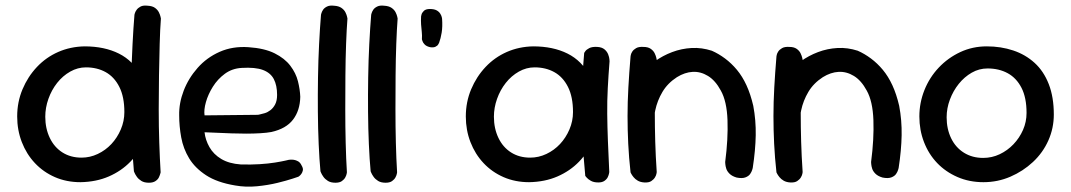

<svg xmlns="http://www.w3.org/2000/svg" viewBox="-20 -670 3927 704"><path d="M275 -2Q224 -2 181.5 -20.5Q139 -39 108 -72Q77 -105 60 -149Q43 -193 43 -243Q43 -296 62.5 -342.5Q82 -389 115.5 -424.5Q149 -460 193.5 -479.5Q238 -499 290 -500Q363 -500 416 -473.5Q469 -447 497.5 -391.5Q526 -336 526 -250Q526 -200 508.5 -155.5Q491 -111 458 -77Q425 -43 379 -23Q333 -3 275 -2ZM279 -92Q310 -92 338.5 -105.5Q367 -119 388.5 -142Q410 -165 423 -195.5Q436 -226 436 -259Q436 -315 417.5 -351.5Q399 -388 367.5 -405.5Q336 -423 295 -423Q265 -423 237.5 -407.5Q210 -392 189.5 -366Q169 -340 157.5 -307.5Q146 -275 146 -242Q146 -199 162.5 -164.5Q179 -130 209 -111Q239 -92 279 -92ZM526 0Q509 0 498.5 -6.5Q488 -13 482 -21.5Q476 -30 473.5 -36Q471 -42 471 -42Q467 -85 464.5 -141.5Q462 -198 461 -260.5Q460 -323 461.5 -386Q463 -449 466 -508Q469 -567 473 -616Q473 -616 474.5 -621.5Q476 -627 481 -634Q486 -641 495.5 -646Q505 -651 522 -649Q539 -648 548.5 -641Q558 -634 562.5 -625Q567 -616 568.5 -609Q570 -602 570 -602Q567 -563 565.5 -509Q564 -455 563 -393.5Q562 -332 562 -269Q562 -206 564 -146.5Q566 -87 569 -38Q569 -38 567.5 -32.5Q566 -27 562.5 -19.5Q559 -12 550 -6Q541 0 526 0Z M842 10Q776 -1 735.5 -27.5Q695 -54 673.5 -89.5Q652 -125 644.5 -166Q637 -207 637 -247Q636 -292 653.5 -337.5Q671 -383 704.5 -421Q738 -459 785.5 -480Q833 -501 891 -497Q950 -493 987 -474.5Q1024 -456 1044.5 -429Q1065 -402 1072.5 -372Q1080 -342 1081 -315Q1080 -265 1054.5 -231.5Q1029 -198 975 -186Q959 -183 934.5 -181.5Q910 -180 882.5 -180Q855 -180 828.5 -181Q802 -182 779.5 -183Q757 -184 743.5 -184.5Q730 -185 730 -185Q733 -157 748 -130.5Q763 -104 791.5 -87Q820 -70 863 -67Q900 -66 932 -68Q964 -70 988.5 -74Q1013 -78 1026 -81Q1039 -84 1039 -84Q1039 -84 1044.5 -84.5Q1050 -85 1057.5 -84Q1065 -83 1073 -78.5Q1081 -74 1086 -63Q1092 -53 1090.5 -45.5Q1089 -38 1085 -32.5Q1081 -27 1077.5 -24.5Q1074 -22 1074 -22Q1074 -22 1053 -15Q1032 -8 997.5 0.5Q963 9 922 13Q881 17 842 10ZM730 -247 926 -249Q926 -249 933 -250.5Q940 -252 950.5 -255Q961 -258 971.5 -266Q982 -274 989 -287.5Q996 -301 996 -322Q996 -357 984 -380Q972 -403 944 -413.5Q916 -424 866 -421Q831 -419 804.5 -399.5Q778 -380 760.5 -352Q743 -324 735 -295.5Q727 -267 730 -247Z M1210 0Q1193 0 1182.5 -6.5Q1172 -13 1166 -21.5Q1160 -30 1157.5 -36Q1155 -42 1155 -42Q1151 -85 1148.5 -141.5Q1146 -198 1145.5 -260.5Q1145 -323 1146 -386Q1147 -449 1150 -508Q1153 -567 1157 -616Q1157 -616 1158.5 -621.5Q1160 -627 1164.5 -634Q1169 -641 1179 -646Q1189 -651 1205 -649Q1222 -648 1232 -641Q1242 -634 1246.5 -625Q1251 -616 1252.5 -609Q1254 -602 1254 -602Q1251 -563 1249 -509Q1247 -455 1246.5 -393.5Q1246 -332 1246 -269Q1246 -206 1247.5 -146.5Q1249 -87 1252 -38Q1252 -38 1251 -32.5Q1250 -27 1246 -19.5Q1242 -12 1233.5 -6Q1225 0 1210 0Z M1394 0Q1377 0 1366.5 -6.5Q1356 -13 1350 -21.5Q1344 -30 1341.5 -36Q1339 -42 1339 -42Q1335 -85 1332.5 -141.5Q1330 -198 1329.5 -260.5Q1329 -323 1330 -386Q1331 -449 1334 -508Q1337 -567 1341 -616Q1341 -616 1342.5 -621.5Q1344 -627 1348.5 -634Q1353 -641 1363 -646Q1373 -651 1389 -649Q1406 -648 1416 -641Q1426 -634 1430.5 -625Q1435 -616 1436.5 -609Q1438 -602 1438 -602Q1435 -563 1433 -509Q1431 -455 1430.5 -393.5Q1430 -332 1430 -269Q1430 -206 1431.5 -146.5Q1433 -87 1436 -38Q1436 -38 1435 -32.5Q1434 -27 1430 -19.5Q1426 -12 1417.5 -6Q1409 0 1394 0Z M1557 -497Q1544 -500 1537.5 -506.5Q1531 -513 1529 -519.5Q1527 -526 1527 -526Q1528 -540 1526.5 -553Q1525 -566 1524 -580Q1523 -594 1524 -610Q1524 -610 1525.5 -616.5Q1527 -623 1534 -630Q1541 -637 1556 -637Q1572 -637 1581 -632Q1590 -627 1594.5 -619.5Q1599 -612 1600 -606.5Q1601 -601 1601 -601Q1603 -572 1599.5 -550.5Q1596 -529 1590 -513Q1590 -513 1587 -507.5Q1584 -502 1576.5 -498.5Q1569 -495 1557 -497Z M1920 -2Q1869 -2 1826.5 -20.5Q1784 -39 1753 -72Q1722 -105 1705 -149Q1688 -193 1688 -243Q1688 -296 1707.5 -342.5Q1727 -389 1760.5 -424.5Q1794 -460 1838.5 -479.5Q1883 -499 1935 -500Q2008 -500 2061 -473.5Q2114 -447 2142.5 -391.5Q2171 -336 2171 -250Q2171 -200 2153.5 -155.5Q2136 -111 2103 -77Q2070 -43 2024 -23Q1978 -3 1920 -2ZM1924 -92Q1955 -92 1983.5 -105.5Q2012 -119 2033.5 -142Q2055 -165 2068 -195.5Q2081 -226 2081 -259Q2081 -315 2062.5 -351.5Q2044 -388 2012.5 -405.5Q1981 -423 1940 -423Q1910 -423 1882.5 -407.5Q1855 -392 1834.5 -366Q1814 -340 1802.5 -307.5Q1791 -275 1791 -242Q1791 -199 1807.5 -164.5Q1824 -130 1854 -111Q1884 -92 1924 -92ZM2174 -1Q2157 -1 2146.5 -7Q2136 -13 2131 -19Q2126 -25 2126 -25Q2119 -98 2115 -170.5Q2111 -243 2113 -319Q2115 -395 2122 -476Q2122 -476 2126 -482Q2130 -488 2140.5 -493.5Q2151 -499 2170 -498Q2187 -497 2196.5 -489Q2206 -481 2210 -470.5Q2214 -460 2214.5 -452.5Q2215 -445 2215 -445Q2211 -394 2208.5 -347Q2206 -300 2206.5 -252.5Q2207 -205 2209 -153Q2211 -101 2214 -39Q2214 -39 2213 -33.5Q2212 -28 2208.5 -20.5Q2205 -13 2196.5 -7Q2188 -1 2174 -1Z M2681 -19Q2664 -24 2655 -33Q2646 -42 2643 -51.5Q2640 -61 2639.5 -68.5Q2639 -76 2639 -76Q2650 -160 2647.5 -229.5Q2645 -299 2623 -338Q2603 -375 2576 -391.5Q2549 -408 2520 -406.5Q2491 -405 2462 -387Q2428 -365 2409 -333Q2390 -301 2382.5 -265Q2375 -229 2374 -195Q2375 -163 2375 -137Q2375 -111 2376 -91Q2377 -71 2378 -58Q2378 -58 2377.5 -54Q2377 -50 2375 -44Q2373 -38 2366.5 -33Q2360 -28 2346 -27Q2334 -26 2325 -32Q2316 -38 2310.5 -44Q2305 -50 2305 -50Q2294 -68 2293.5 -85Q2293 -102 2294.5 -123Q2296 -144 2291 -174Q2289 -211 2289.5 -241.5Q2290 -272 2294 -299.5Q2298 -327 2307 -351Q2316 -375 2332 -398Q2352 -424 2381 -445Q2410 -466 2444.5 -479Q2479 -492 2516 -494Q2553 -496 2590 -484Q2615 -473 2638.5 -455.5Q2662 -438 2682 -414Q2702 -390 2717 -357.5Q2732 -325 2742 -282Q2752 -229 2751 -174Q2750 -119 2740 -54Q2740 -54 2738 -47Q2736 -40 2730.5 -32Q2725 -24 2713 -19.5Q2701 -15 2681 -19ZM2342 -1Q2328 -2 2318.5 -7.5Q2309 -13 2303 -20.5Q2297 -28 2294.5 -33Q2292 -38 2292 -38Q2286 -92 2283.5 -143Q2281 -194 2281 -244.5Q2281 -295 2284 -349Q2287 -403 2292 -463Q2292 -463 2293 -468.5Q2294 -474 2298.5 -481Q2303 -488 2312.5 -493.5Q2322 -499 2339 -498Q2356 -498 2366 -491Q2376 -484 2380.5 -474.5Q2385 -465 2386.5 -458Q2388 -451 2388 -451Q2385 -401 2383 -353Q2381 -305 2381 -255Q2381 -205 2382.5 -151.5Q2384 -98 2388 -39Q2388 -39 2387 -33Q2386 -27 2381.5 -19.5Q2377 -12 2368 -6Q2359 0 2342 -1Z M3216 -19Q3199 -24 3190 -33Q3181 -42 3178 -51.5Q3175 -61 3174.5 -68.5Q3174 -76 3174 -76Q3185 -160 3182.5 -229.5Q3180 -299 3158 -338Q3138 -375 3111 -391.5Q3084 -408 3055 -406.5Q3026 -405 2997 -387Q2963 -365 2944 -333Q2925 -301 2917.5 -265Q2910 -229 2909 -195Q2910 -163 2910 -137Q2910 -111 2911 -91Q2912 -71 2913 -58Q2913 -58 2912.5 -54Q2912 -50 2910 -44Q2908 -38 2901.5 -33Q2895 -28 2881 -27Q2869 -26 2860 -32Q2851 -38 2845.5 -44Q2840 -50 2840 -50Q2829 -68 2828.5 -85Q2828 -102 2829.5 -123Q2831 -144 2826 -174Q2824 -211 2824.5 -241.5Q2825 -272 2829 -299.5Q2833 -327 2842 -351Q2851 -375 2867 -398Q2887 -424 2916 -445Q2945 -466 2979.5 -479Q3014 -492 3051 -494Q3088 -496 3125 -484Q3150 -473 3173.5 -455.5Q3197 -438 3217 -414Q3237 -390 3252 -357.5Q3267 -325 3277 -282Q3287 -229 3286 -174Q3285 -119 3275 -54Q3275 -54 3273 -47Q3271 -40 3265.5 -32Q3260 -24 3248 -19.5Q3236 -15 3216 -19ZM2877 -1Q2863 -2 2853.5 -7.5Q2844 -13 2838 -20.5Q2832 -28 2829.5 -33Q2827 -38 2827 -38Q2821 -92 2818.5 -143Q2816 -194 2816 -244.5Q2816 -295 2819 -349Q2822 -403 2827 -463Q2827 -463 2828 -468.5Q2829 -474 2833.5 -481Q2838 -488 2847.5 -493.5Q2857 -499 2874 -498Q2891 -498 2901 -491Q2911 -484 2915.5 -474.5Q2920 -465 2921.5 -458Q2923 -451 2923 -451Q2920 -401 2918 -353Q2916 -305 2916 -255Q2916 -205 2917.5 -151.5Q2919 -98 2923 -39Q2923 -39 2922 -33Q2921 -27 2916.5 -19.5Q2912 -12 2903 -6Q2894 0 2877 -1Z M3586 -2Q3534 -2 3490.5 -21Q3447 -40 3416 -72.5Q3385 -105 3368 -149Q3351 -193 3351 -243Q3351 -293 3369.5 -339.5Q3388 -386 3422 -422Q3456 -458 3501 -479Q3546 -500 3598 -500Q3650 -500 3695 -485Q3740 -470 3773.5 -439.5Q3807 -409 3825.5 -361.5Q3844 -314 3844 -250Q3844 -200 3824 -155Q3804 -110 3767.5 -76Q3731 -42 3684.5 -22Q3638 -2 3586 -2ZM3585 -91Q3617 -91 3645.5 -104.5Q3674 -118 3696 -141Q3718 -164 3731 -193.5Q3744 -223 3744 -256Q3744 -312 3725.5 -348Q3707 -384 3675 -401.5Q3643 -419 3601 -419Q3570 -419 3543 -403.5Q3516 -388 3495.5 -362.5Q3475 -337 3463 -305Q3451 -273 3451 -240Q3451 -197 3467.5 -163Q3484 -129 3514.5 -110Q3545 -91 3585 -91Z"/></svg>

Font: Sour Gummy
Style: Regular
Weight: 400
Designer: Stefie Justprince
Foundry: Eifetstype
Version: Version 1.000